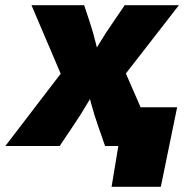

<svg xmlns="http://www.w3.org/2000/svg" viewBox="-57 -559 721 735"><path d="M-36.6 0 226.6 -343.8 203.6 -210.4 63.5 -539.1H265.1L286.6 -474.6Q300.3 -433.6 310.5 -390.6Q320.8 -347.7 331.5 -306.6H271Q295.9 -347.2 321.8 -390.4Q347.7 -433.6 376.5 -474.6L420.4 -539.1H627.9L373 -210.9L396 -343.8L545.9 0H345.2L318.4 -77.1Q303.7 -118.7 292.2 -162.1Q280.8 -205.6 268.6 -246.1H326.7Q302.2 -205.6 276.9 -162.1Q251.5 -118.7 223.1 -77.1L171.4 0ZM370.1 156.2 396 0H349.1L374 -148.4H621.1L558.6 156.2Z"/></svg>

Font: Inter 18pt Black
Style: Italic
Weight: 900
Italic angle: -9.3988°
Designer: Rasmus Andersson
Foundry: rsms
Version: Version 4.001;git-66647c0bb